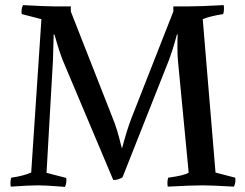

<svg xmlns="http://www.w3.org/2000/svg" viewBox="-20 -725 958 751"><path d="M495 -265 658 -680V-700H718Q763 -700 855 -705Q858 -686 853 -670Q798 -661 773 -650L823 -50L900 -30Q903 -11 895 5Q805 0 773 0Q729 0 636 5Q633 -15 638 -30Q704 -39 718 -50L676 -488Q674 -507 674 -544Q674 -575 675 -590H672Q656 -530 640 -488L459 -31Q439 -20 423 -21L226 -488Q213 -519 193 -590H190L187 -487L162 -49L239 -29Q242 -10 234 6Q222 5 201 3.5Q180 2 162.5 1Q145 0 129 0Q95 0 22 5Q19 -14 24 -30Q68 -36 102 -50L142 -650L65 -670Q62 -689 70 -705Q160 -700 192 -700H257V-680L420 -265Q438 -223 456 -147H458Q476 -216 495 -265Z"/></svg>

Font: Alike
Style: Regular
Weight: 400
Designer: Cyreal (www.cyreal.org)
Foundry: Cyreal (www.cyreal.org)
Version: Version 1.212